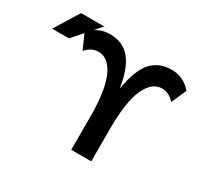

<svg xmlns="http://www.w3.org/2000/svg" viewBox="-156 -976 1255 1188"><g transform="rotate(30 472.0 -381.5)"><path d="M548 -483Q571 -621 624.5 -680.5Q678 -740 767 -740Q855 -740 911 -672L864 -565Q825 -610 774 -610Q704 -610 661.5 -519Q619 -428 619 -233V0H476V-233Q476 -428 433.5 -519Q391 -610 321 -610Q270 -610 231 -565L186 -666L119 -590H-1L106 -763H272L224 -709Q268 -740 327 -740Q416 -740 469.5 -680.5Q523 -621 546 -483Z"/></g></svg>

Font: M PLUS 1p
Style: Bold
Weight: 700
Version: Version 1.062